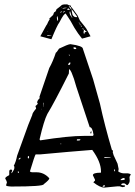

<svg xmlns="http://www.w3.org/2000/svg" viewBox="-20 -852 620 881"><path d="M302.7 -649.4Q360.4 -641.6 360.4 -627.9L407.2 -488.3L438.5 -377Q460 -277.3 494.1 -162.1Q496.1 -163.1 498 -163.1V-153.3H497.1Q498 -150.4 499.5 -146.5Q501 -142.6 501 -140.6L519.5 -100.6L524.4 -76.2L522.5 -65.4Q533.2 -57.6 546.9 -56.6H566.4H567.4Q578.1 -54.7 580.1 -51.8L574.2 -40L575.2 -23.4Q575.2 -12.7 565.4 -2.9H561.5Q553.7 -10.7 548.8 -10.7H546.9Q537.1 -10.7 536.1 -4.9Q536.1 -2 553.7 -1V2Q553.7 5.9 542 6.8L529.3 2.9H519.5L459 8.8Q438.5 8.8 408.2 -15.6L416 -23.4V-27.3L406.2 -47.9Q406.2 -59.6 442.4 -59.6L443.4 -61.5V-65.4Q443.4 -109.4 403.3 -164.1H402.3Q300.8 -156.2 165 -143.6H143.6Q139.6 -139.6 117.2 -65.4Q121.1 -61.5 127.9 -61.5H147.5Q181.6 -61.5 206.1 -34.2V-33.2Q206.1 -26.4 180.7 -6.8Q180.7 3.9 32.2 3.9Q7.8 2.9 7.8 -2L11.7 -14.6V-15.6Q11.7 -19.5 3.9 -33.2Q3.9 -39.1 21.5 -47.9L22.5 -50.8V-65.4Q22.5 -74.2 32.2 -74.2L36.1 -70.3L32.2 -58.6L33.2 -57.6H34.2Q45.9 -74.2 45.9 -81.1V-85Q45.9 -90.8 43 -90.8Q52.7 -108.4 58.6 -137.7L109.4 -278.3L127.9 -324.2Q127.9 -333 145.5 -353.5V-355.5L142.6 -365.2Q153.3 -373 153.3 -377.9L150.4 -380.9Q150.4 -390.6 162.1 -401.4L161.1 -408.2L206.1 -540Q222.7 -569.3 236.3 -610.4Q239.3 -610.4 251 -628.9Q291 -648.4 302.7 -649.4ZM162.1 -214.8V-210L165 -208Q293 -228.5 366.2 -228.5H406.2L409.2 -232.4V-233.4Q404.3 -268.6 391.6 -268.6L330.1 -454.1Q319.3 -494.1 308.6 -518.6Q303.7 -530.3 296.9 -535.2Q296.9 -525.4 295.9 -514.6Q227.5 -377.9 197.3 -329.1Q181.6 -298.8 162.1 -214.8ZM533.2 -27.3V-25.4H534.2Q553.7 -25.4 553.7 -31.2L548.8 -35.2Q541 -35.2 533.2 -27.3ZM293 -553.7H293.9Q302.7 -553.7 302.7 -561.5V-565.4H299.8Q293 -561.5 293 -553.7ZM322.3 -634.8H317.4V-629.9L320.3 -627H328.1L330.1 -628.9V-629.9Q328.1 -634.8 322.3 -634.8ZM334 -212.9 332 -209 334 -207H338.9Q347.7 -207 348.6 -210.9V-212.9ZM487.3 -130.9H459V-127L487.3 -128.9ZM110.4 -135.7H108.4L107.4 -129.9L108.4 -125H110.4L113.3 -127.9V-134.8ZM451.2 2.9V4.9H455.1Q460.9 4.9 461.9 1L460 -2Q453.1 -2 451.2 2.9ZM72.3 -128.9 65.4 -123V-120.1Q73.2 -120.1 74.2 -127ZM394.5 -245.1 398.4 -250 399.4 -249V-241.2L396.5 -238.3ZM181.6 -363.3 178.7 -382.8 177.7 -377V-374H178.7Q181.6 -357.4 181.6 -361.3ZM504.9 -75.2H503.9V-68.4L506.8 -65.4H507.8V-72.3ZM65.4 -65.4 61.5 -64.5V-61.5L64.5 -58.6H65.4L67.4 -61.5ZM296.9 -601.6H295.9V-599.6L297.9 -596.7H299.8V-599.6ZM260.7 -193.4H257.8V-190.4H260.7ZM171.9 -352.5H170.9V-349.6H171.9ZM215.8 -671.9 165 -685.5 192.4 -735.4Q195.3 -737.3 201.2 -752L208 -763.7V-764.6Q206.1 -764.6 206.1 -766.6Q210.9 -770.5 223.6 -783.2Q227.5 -795.9 230.5 -796.9Q235.4 -796.9 239.3 -809.6Q261.7 -826.2 263.7 -829.1Q272.5 -833 288.1 -832L295.9 -828.1Q306.6 -826.2 306.6 -824.2H305.7V-821.3Q305.7 -819.3 307.6 -819.3Q308.6 -819.3 335.9 -781.2L346.7 -757.8Q374 -724.6 376 -720.7L395.5 -685.5L356.4 -674.8Q337.9 -697.3 321.3 -724.6Q312.5 -741.2 303.7 -755.9Q294.9 -770.5 289.1 -778.3Q283.2 -786.1 282.2 -789.1Q278.3 -791 271 -781.2Q263.7 -771.5 252.9 -750Q242.2 -736.3 215.8 -671.9ZM309.6 -808.6H308.6Q308.6 -801.8 312.5 -785.2Q318.4 -771.5 333 -773.4H334L333 -777.3Q310.5 -808.6 309.6 -808.6ZM365.2 -715.8V-714.8Q361.3 -697.3 366.2 -697.3Q369.1 -699.2 369.1 -701.2L367.2 -702.1V-703.1H369.1L377.9 -708L377 -709Q372.1 -709 372.1 -710Q369.1 -714.8 365.2 -715.8ZM309.6 -771.5H312.5Q312.5 -773.4 309.6 -774.4L301.8 -799.8H300.8Q294.9 -791 309.6 -771.5ZM243.2 -756.8H244.1Q249 -756.8 244.1 -776.4V-777.3Q238.3 -777.3 243.2 -757.8ZM305.7 -809.6H308.6Q308.6 -812.5 306.6 -812.5Q304.7 -823.2 295.9 -823.2V-822.3ZM288.1 -808.6V-807.6Q297.9 -806.6 298.8 -805.7H299.8V-806.6Q299.8 -808.6 294.9 -813.5Q290 -813.5 288.1 -808.6ZM265.6 -812.5H266.6Q271.5 -812.5 286.1 -815.4L285.2 -816.4Q270.5 -817.4 265.6 -812.5ZM195.3 -689.5Q195.3 -687.5 199.2 -687.5H204.1Q206.1 -687.5 215.8 -689.5V-690.4H202.1Q195.3 -690.4 195.3 -689.5ZM268.6 -793.9H269.5Q273.4 -797.9 279.3 -797.9L274.4 -800.8Q268.6 -796.9 268.6 -793.9ZM350.6 -735.4V-733.4Q350.6 -729.5 354.5 -729.5H355.5Q355.5 -732.4 351.6 -735.4ZM358.4 -722.7V-721.7Q361.3 -714.8 362.3 -714.8L363.3 -715.8V-716.8Q361.3 -722.7 359.4 -722.7ZM256.8 -793.9H257.8Q264.6 -796.9 265.6 -799.8H264.6Q256.8 -797.9 256.8 -795.9ZM344.7 -746.1Q344.7 -738.3 349.6 -738.3V-739.3Q348.6 -742.2 344.7 -746.1ZM261.7 -817.4H262.7H264.6V-819.3H263.7ZM206.1 -735.4Q207 -735.4 208 -738.3Q206.1 -738.3 206.1 -735.4ZM340.8 -750 342.8 -748H343.8V-750H341.8ZM198.2 -706.1H199.2Q201.2 -707 201.2 -707.5Q201.2 -708 197.3 -707ZM363.3 -722.7H365.2V-723.6H363.3Z"/></svg>

Font: Love Ya Like A Sister
Style: Regular
Weight: 400
Designer: Kimberly Geswein
Foundry: Kimberly Geswein
Version: Version 1.002 2007